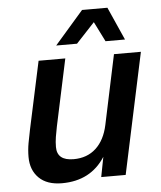

<svg xmlns="http://www.w3.org/2000/svg" viewBox="-53 -786 707 845"><g transform="rotate(-5 300.0 -364.0)"><path d="M187 12Q121 12 85.5 -23Q50 -58 50 -116Q50 -147 55.5 -177.5Q61 -208 67 -236L131 -534H249L186 -239Q181 -215 177.5 -193Q174 -171 174 -149Q174 -89 247 -89Q307 -89 346 -125Q385 -161 399 -227L464 -534H583L469 0H361L378 -88Q314 12 187 12ZM214 -594 341 -740H453L518 -594H432L388 -682L306 -594Z"/></g></svg>

Font: Geist Mono SemiBold
Style: Italic
Weight: 600
Italic angle: -12°
Monospace: yes
Designer: Basement.studio, Andrés Briganti, Mateo Zaragoza
Foundry: Basement.studio, Vercel, Andrés Briganti, Guido Ferreyra, Mateo Zaragoza
Version: Version 1.500; ttfautohint (v1.8.4.7-5d5b)